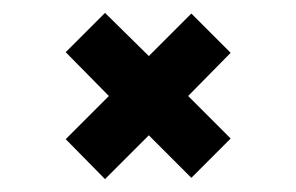

<svg xmlns="http://www.w3.org/2000/svg" viewBox="-20 -363 460 298"><path d="M277 -87 211 -153 143 -85 82 -147 149 -214 82 -282 143 -343 211 -276 277 -342 338 -281 272 -214 338 -148Z"/></svg>

Font: Darker Grotesque Black
Style: Regular
Weight: 900
Designer: Gabriel Lam
Foundry: TypeRant
Version: Version 1.000;gftools[0.9.28]